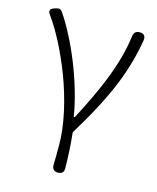

<svg xmlns="http://www.w3.org/2000/svg" viewBox="-112 -621 734 898"><g transform="rotate(15 255.0 -172.0)"><path d="M419 -280C449 -354 469 -425 482 -502C485 -523 476 -534 455 -534C437 -534 427 -525 425 -507C406 -357 336 -210 264 -72H259C232 -238 151 -426 78 -532C69 -545 60 -545 45 -540C21 -533 14 -524 28 -504C75 -439 121 -348 158 -252C199 -143 227 -26 227 73C227 113 227 135 226 167C225 187 234 199 254 199C273 199 283 190 283 171C282 115 279 52 273 -1C338 -108 385 -196 419 -280Z"/></g></svg>

Font: GenSenRounded2 TW L
Style: Regular
Weight: 300
Version: Version 2.100;PS 2.1;hotconv 16.6.51;makeotf.lib2.5.65220 DE